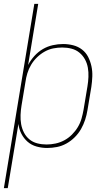

<svg xmlns="http://www.w3.org/2000/svg" viewBox="-40 -755 560 990"><path d="M-20 215 137 -735H157L105 -420Q118 -445 137.5 -466.5Q157 -488 181 -502Q205 -516 232 -522Q259 -528 285 -528Q312 -528 337.5 -521.5Q363 -515 383 -499.5Q403 -484 414.5 -461.5Q426 -439 431.5 -413.5Q437 -388 436 -361Q435 -334 431 -307L411 -187Q407 -162 399 -137.5Q391 -113 378 -90Q365 -67 345.5 -47.5Q326 -28 302.5 -15Q279 -2 253.5 3Q228 8 203 8Q175 8 148.5 0.5Q122 -7 102.5 -24Q83 -41 70.5 -65Q58 -89 55 -116L0 215ZM200 -10Q223 -10 246.5 -15Q270 -20 291.5 -31.5Q313 -43 331 -61Q349 -79 361.5 -100Q374 -121 380.5 -144Q387 -167 391 -190L411 -310Q415 -334 416 -358.5Q417 -383 413 -406Q409 -429 398 -449Q387 -469 369.5 -483.5Q352 -498 329 -504Q306 -510 281 -510Q258 -510 235 -505.5Q212 -501 190.5 -489Q169 -477 151 -459.5Q133 -442 120.5 -421Q108 -400 101 -377Q94 -354 91 -331L71 -211Q67 -187 66 -162.5Q65 -138 69 -115Q73 -92 83.5 -71.5Q94 -51 111.5 -36.5Q129 -22 152 -16Q175 -10 200 -10Z"/></svg>

Font: Iosevka Thin
Style: Italic
Weight: 100
Italic angle: -9°
Monospace: yes
Designer: Belleve Invis
Foundry: Belleve Invis
Version: Version 32.5.0; ttfautohint (v1.8.4)